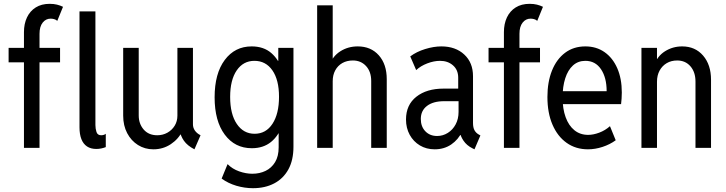

<svg xmlns="http://www.w3.org/2000/svg" viewBox="-20 -780 3832 1013"><path d="M488.3 5.9Q459 5.9 439.2 -7.3Q419.4 -20.5 409.4 -45.9Q399.4 -71.3 399.4 -108.4V-719.7H483.4V-120.1Q483.4 -101.1 489 -83.7Q494.6 -66.4 513.7 -66.4Q522 -66.4 528.6 -68.8Q535.2 -71.3 538.1 -74.2V-3.9Q527.3 0.5 514.2 3.2Q501 5.9 488.3 5.9ZM25.4 -451.2V-527.3H296.9V-451.2ZM106.4 0V-610.4Q106.4 -654.3 122.3 -688Q138.2 -721.7 168.5 -740.7Q198.7 -759.8 242.2 -759.8Q263.7 -759.8 280.5 -755.6Q297.4 -751.5 312.5 -744.1L282.2 -669.9Q274.9 -676.8 265.1 -679.2Q255.4 -681.6 247.1 -681.6Q221.7 -681.6 205.1 -660.6Q188.5 -639.6 188.5 -601.6V0Z M789.1 7.8Q744.1 7.8 708 -14.9Q671.9 -37.6 650.9 -77.6Q629.9 -117.7 629.9 -169.9V-527.3H711.9V-170.9Q711.9 -127 738 -96.7Q764.2 -66.4 809.6 -66.4Q838.9 -66.4 863 -79.8Q887.2 -93.3 901.6 -116.7Q916 -140.1 916 -169.9V-527.3H998V-124Q998 -106 1008.3 -91.1Q1018.6 -76.2 1038.1 -66.4L1005.9 7.8Q968.8 -11.2 950.4 -37.4Q932.1 -63.5 929.7 -89.8L947.3 -70.3H913.1L942.4 -88.9Q921.9 -46.4 881.1 -19.3Q840.3 7.8 789.1 7.8Z M1314.5 212.9Q1270.5 212.9 1226.8 200Q1183.1 187 1149.4 162.1L1180.7 85.9Q1205.6 111.3 1241.5 124Q1277.3 136.7 1311.5 136.7Q1349.6 136.7 1381.1 121.6Q1412.6 106.4 1431.4 75.4Q1450.2 44.4 1450.2 -2.9V-76.2H1435.5L1454.1 -129.9V-409.2L1428.7 -459H1448.2V-527.3H1528.3V-5.9Q1528.3 64.9 1501.5 113.8Q1474.6 162.6 1426.5 187.7Q1378.4 212.9 1314.5 212.9ZM1308.6 2Q1219.2 2 1165.8 -69.8Q1112.3 -141.6 1112.3 -266.6Q1112.3 -392.1 1165.8 -463.6Q1219.2 -535.2 1307.6 -535.2Q1371.1 -535.2 1411.6 -500Q1452.1 -464.8 1471.7 -403.8Q1491.2 -342.8 1491.2 -264.6Q1491.2 -183.1 1470.7 -123.3Q1450.2 -63.5 1409.7 -30.8Q1369.1 2 1308.6 2ZM1323.2 -74.2Q1383.3 -74.2 1417.7 -127Q1452.1 -179.7 1452.1 -269.5Q1452.1 -358.4 1417.2 -408.7Q1382.3 -459 1322.3 -459Q1263.2 -459 1228.8 -408.4Q1194.3 -357.9 1194.3 -268.6Q1194.3 -177.7 1229.5 -126Q1264.6 -74.2 1323.2 -74.2Z M1653.3 0V-752H1735.4V-470.7H1753.9L1719.7 -437.5Q1734.4 -482.9 1775.1 -509Q1815.9 -535.2 1867.2 -535.2Q1937 -535.2 1978.8 -488Q2020.5 -440.9 2020.5 -362.3V0H1938.5V-352.5Q1938.5 -401.9 1911.4 -431.4Q1884.3 -460.9 1841.8 -460.9Q1810.1 -460.9 1786.1 -447.3Q1762.2 -433.6 1748.8 -408.9Q1735.4 -384.3 1735.4 -351.6V0Z M2273.4 7.8Q2229.5 7.8 2195.3 -12.7Q2161.1 -33.2 2141.6 -68.8Q2122.1 -104.5 2122.1 -149.4Q2122.1 -226.6 2176.5 -269.5Q2231 -312.5 2320.3 -312.5H2413.1V-246.1H2323.2Q2265.6 -246.1 2232.9 -221.2Q2200.2 -196.3 2200.2 -152.3Q2200.2 -112.3 2224.1 -87.4Q2248 -62.5 2286.1 -62.5Q2316.9 -62.5 2342.8 -78.9Q2368.7 -95.2 2384 -123.8Q2399.4 -152.3 2399.4 -189.5V-249L2397.5 -277.3V-370.1Q2397.5 -411.1 2370.1 -435.1Q2342.8 -459 2301.8 -459Q2269.5 -459 2234.4 -445.6Q2199.2 -432.1 2175.8 -410.2L2144.5 -482.4Q2177.7 -507.3 2223.1 -521.2Q2268.6 -535.2 2308.6 -535.2Q2383.3 -535.2 2429.4 -492.4Q2475.6 -449.7 2475.6 -377.9V-131.8Q2475.6 -106.9 2483.4 -92.8Q2491.2 -78.6 2505.9 -70.3L2514.6 -65.4L2483.4 7.8L2471.7 2Q2442.4 -12.7 2425.5 -37.6Q2408.7 -62.5 2407.2 -83L2421.9 -67.4H2392.6L2418 -85.9Q2398.4 -43.5 2360.8 -17.8Q2323.2 7.8 2273.4 7.8Z M2557.6 -451.2V-527.3H2829.1V-451.2ZM2638.7 0V-610.4Q2638.7 -654.3 2654.5 -688Q2670.4 -721.7 2700.7 -740.7Q2731 -759.8 2774.4 -759.8Q2795.9 -759.8 2812.7 -755.6Q2829.6 -751.5 2844.7 -744.1L2814.5 -669.9Q2807.1 -676.8 2797.4 -679.2Q2787.6 -681.6 2779.3 -681.6Q2753.9 -681.6 2737.3 -660.6Q2720.7 -639.6 2720.7 -601.6V0Z M3082 7.8Q3017.6 7.8 2969.5 -26.4Q2921.4 -60.5 2894.8 -122.6Q2868.2 -184.6 2868.2 -268.6Q2868.2 -347.7 2892.3 -407.7Q2916.5 -467.8 2961.4 -501.5Q3006.3 -535.2 3068.4 -535.2Q3126.5 -535.2 3169.7 -504.9Q3212.9 -474.6 3236.8 -419.9Q3260.7 -365.2 3260.7 -292Q3260.7 -274.4 3259.5 -259Q3258.3 -243.7 3256.8 -230.5H2930.7V-298.8H3180.7Q3180.7 -370.6 3150.9 -414.8Q3121.1 -459 3068.4 -459Q3029.8 -459 3002.9 -434.6Q2976.1 -410.2 2962.2 -366.7Q2948.2 -323.2 2948.2 -265.6Q2948.2 -205.6 2964.4 -161.4Q2980.5 -117.2 3010.7 -92.8Q3041 -68.4 3083 -68.4Q3110.4 -68.4 3141.6 -80.1Q3172.9 -91.8 3198.2 -114.3L3228.5 -40Q3197.8 -17.6 3158.9 -4.9Q3120.1 7.8 3082 7.8Z M3364.3 0V-527.3H3446.3V-468.8H3464.8L3431.6 -435.5Q3447.3 -483.4 3488.3 -509.3Q3529.3 -535.2 3579.1 -535.2Q3647.9 -535.2 3689.7 -486.6Q3731.4 -438 3731.4 -359.4V0H3649.4V-349.6Q3649.4 -399.4 3622.8 -430.2Q3596.2 -460.9 3552.7 -460.9Q3521.5 -460.9 3497.6 -446.8Q3473.6 -432.6 3460 -407.5Q3446.3 -382.3 3446.3 -348.6V0Z"/></svg>

Font: Reddit Sans Condensed
Style: Regular
Weight: 400
Designer: Stephen Hutchings
Foundry: Reddit
Version: Version 1.014